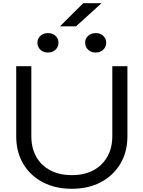

<svg xmlns="http://www.w3.org/2000/svg" viewBox="-20 -1162 893 1195"><path d="M175 -315Q175 -241 205.5 -186.5Q236 -132 293 -102Q350 -72 427 -72Q505 -72 561 -102Q617 -132 648 -186.5Q679 -241 679 -315V-750H773V-313Q773 -216 729 -142.5Q685 -69 607.5 -28Q530 13 427 13Q324 13 246 -28Q168 -69 124.5 -142.5Q81 -216 81 -313V-750H175ZM278 -835Q250 -835 231.5 -852.5Q213 -870 213 -896Q213 -922 231.5 -939Q250 -956 278 -956Q307 -956 325.5 -939Q344 -922 344 -896Q344 -870 325.5 -852.5Q307 -835 278 -835ZM576 -835Q547 -835 528.5 -852.5Q510 -870 510 -896Q510 -922 528.5 -939Q547 -956 576 -956Q604 -956 622.5 -939Q641 -922 641 -896Q641 -870 622.5 -852.5Q604 -835 576 -835ZM498 -1142H612L453 -998H353Z"/></svg>

Font: Unbounded Light
Style: Regular
Weight: 300
Designer: Luke Prowse, Jean-Baptiste Morizot, Fátima Lázaro, Florian Runge
Foundry: NaN
Version: Version 1.700